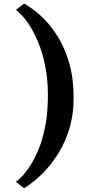

<svg xmlns="http://www.w3.org/2000/svg" viewBox="-20 -854 480 1064"><path d="M388 -311Q388 -219 365.5 -144.2Q343 -69.5 307.8 -11.5Q272.5 46.5 234.2 87.8Q196 129 163.2 154.2Q130.5 179.5 113.5 189L68 153.5Q82.5 144 104 121.2Q125.5 98.5 149 61.8Q172.5 25 193.8 -26.8Q215 -78.5 229 -146Q243 -213.5 245 -296.5Q247.5 -387.5 235.2 -461.5Q223 -535.5 201.8 -593.2Q180.5 -651 156 -693Q131.5 -735 108 -761.2Q84.5 -787.5 68.5 -799.5L114 -834.5Q128.5 -826.5 160.5 -803.8Q192.5 -781 231.2 -741.2Q270 -701.5 305.8 -641.8Q341.5 -582 364.8 -500Q388 -418 388 -311Z"/></svg>

Font: Merriweather 48pt ExtraBold
Style: Regular
Weight: 800
Version: Version 2.100